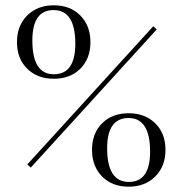

<svg xmlns="http://www.w3.org/2000/svg" viewBox="-20 -695 687 724"><path d="M558 -596 571 -584 96 -63 83 -75ZM546 -123Q546 -250 465 -250Q384 -250 384 -136Q384 -9 466 -9Q546 -9 546 -123ZM365 -230Q403 -268 465 -268Q527 -268 565.5 -230Q604 -192 604 -130Q604 -68 565.5 -29.5Q527 9 465 9Q403 9 365 -29.5Q327 -68 327 -130Q327 -192 365 -230ZM264 -530Q264 -657 182 -657Q102 -657 102 -542Q102 -415 183 -415Q264 -415 264 -530ZM82.5 -636.5Q121 -675 183 -675Q245 -675 283 -636.5Q321 -598 321 -536Q321 -474 283 -436Q245 -398 183 -398Q121 -398 82.5 -436Q44 -474 44 -536Q44 -598 82.5 -636.5Z"/></svg>

Font: FoglihtenNo06
Style: Regular
Weight: 500
Designer: gluk (gluksza@wp.pl)
Foundry: gluk (gluksza@wp.pl)
Version: Version 0.76